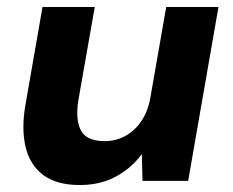

<svg xmlns="http://www.w3.org/2000/svg" viewBox="-20 -519 668 551"><path d="M209 12Q143 12 104.5 -16.5Q66 -45 53.5 -97Q41 -149 53 -218L102 -499H252L205 -232Q196 -176 212 -145Q228 -114 281 -114Q312 -114 339 -128.5Q366 -143 385 -170.5Q404 -198 411 -236L457 -499H607L520 0H389L387 -77Q358 -37 313 -12.5Q268 12 209 12Z"/></svg>

Font: DM Sans 20pt Black
Style: Italic
Weight: 900
Italic angle: -10°
Version: Version 4.004;gftools[0.9.30]